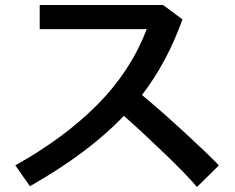

<svg xmlns="http://www.w3.org/2000/svg" viewBox="-20 -731 934 764"><path d="M473 -270Q333 -123 99 10L41 -73Q236 -182 368 -315Q500 -448 564 -615H138V-711H629L706 -654Q646 -485 545 -353Q622 -289 715 -203.5Q808 -118 851 -73L764 13Q722 -36 636 -119Q550 -202 473 -270Z"/></svg>

Font: 카카오 큰글씨 ExtraBold
Style: Regular
Weight: 800
Designer: Park Young-rak; Lee Sang-min; Kim Jung-jin; Min Bon; Park Min-gyu;
Foundry: Kakao Corporation
Version: Version 2.003